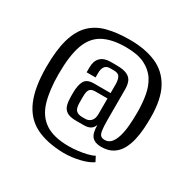

<svg xmlns="http://www.w3.org/2000/svg" viewBox="-138 -678 898 894"><g transform="rotate(30 310.5 -230.5)"><path d="M310 75Q218 73 158.5 42.5Q99 12 70 -55.5Q41 -123 41 -232Q41 -323 58 -382Q75 -441 109 -475Q143 -509 195 -522.5Q247 -536 316 -536Q398 -536 457 -510.5Q516 -485 548 -427Q580 -369 580 -270Q580 -244 578 -212Q576 -180 569 -149.5Q562 -119 548 -93.5Q534 -68 509.5 -52.5Q485 -37 447 -37Q415 -37 398.5 -54Q382 -71 382 -117Q376 -100 363 -92Q350 -84 326 -84H286Q252 -84 235.5 -95Q219 -106 214 -125.5Q209 -145 209 -169V-189Q209 -231 221.5 -253.5Q234 -276 271 -276H361V-327Q360 -350 352.5 -362.5Q345 -375 321 -375H301Q264 -375 264 -327V-304H216V-330Q216 -365 234.5 -383.5Q253 -402 288 -402H320Q357 -402 376.5 -393Q396 -384 403.5 -367Q411 -350 411 -324V-163Q411 -124 414 -105Q417 -86 424.5 -79.5Q432 -73 446 -73Q466 -73 479 -87.5Q492 -102 500 -128Q508 -154 511 -188Q514 -222 514 -260Q514 -308 506.5 -351Q499 -394 478 -426.5Q457 -459 418.5 -478Q380 -497 317 -497Q241 -497 194.5 -471.5Q148 -446 127.5 -388Q107 -330 107 -232Q107 -147 124.5 -86.5Q142 -26 187.5 5Q233 36 316 36Q337 36 363 33Q389 30 412.5 24Q436 18 447 11L461 38Q437 55 395 65Q353 75 310 75ZM319 -113Q337 -113 349 -125.5Q361 -138 361 -163V-247H295Q275 -247 266.5 -236.5Q258 -226 258 -197V-166Q258 -135 269 -124Q280 -113 302 -113Z"/></g></svg>

Font: Smooch Sans Thin Medium
Style: Regular
Weight: 500
Version: Version 1.010